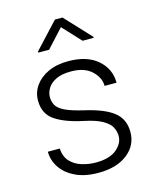

<svg xmlns="http://www.w3.org/2000/svg" viewBox="-113 -822 734 909"><g transform="rotate(-15 253.5 -368.0)"><path d="M393.1 -134.8Q393.1 -156.7 382.3 -177.5Q371.6 -198.2 341.1 -215.8Q310.5 -233.4 252 -245.6Q163.6 -264.2 115.5 -296.9Q67.4 -329.6 67.4 -394.5Q67.4 -434.1 90.1 -466.6Q112.8 -499 154.5 -518.6Q196.3 -538.1 253.4 -538.1Q345.2 -538.1 397 -493.2Q448.7 -448.2 448.7 -380.4H390.1Q390.1 -420.9 354.7 -454.3Q319.3 -487.8 253.4 -487.8Q208 -487.8 179.9 -474.1Q151.9 -460.4 138.9 -439.2Q126 -418 126 -396Q126 -373 136.5 -355Q147 -336.9 177.2 -322.3Q207.5 -307.6 266.6 -293.9Q362.8 -272 407.2 -236.6Q451.7 -201.2 451.7 -138.2Q451.7 -72.8 398.7 -31.5Q345.7 9.8 256.8 9.8Q189.9 9.8 143.6 -12.7Q97.2 -35.2 73.5 -71.5Q49.8 -107.9 49.8 -148.9H108.4Q110.8 -107.4 133.8 -83.7Q156.7 -60.1 190.2 -50.3Q223.6 -40.5 256.8 -40.5Q323.7 -40.5 358.4 -69.1Q393.1 -97.7 393.1 -134.8ZM281.2 -744.6 398.9 -618.7V-613.8H344.7L262.2 -702.6L180.7 -613.8H127.9V-619.6L244.1 -744.6Z"/></g></svg>

Font: Vazirmatn RD ExtraLight
Style: Regular
Weight: 200
Designer: Saber Rastikerdar
Foundry: Saber Rastikerdar
Version: Version 32.102